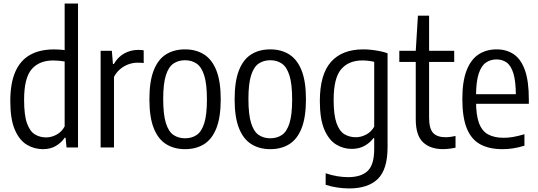

<svg xmlns="http://www.w3.org/2000/svg" viewBox="-20 -828 3022 1078"><path d="M220.9 9.5Q172.2 9.5 130.5 -15.6Q88.7 -40.7 63.3 -99.6Q37.8 -158.5 37.8 -260.3Q37.8 -359.9 65.6 -424.1Q93.4 -488.4 148.2 -519.5Q203.1 -550.6 283.8 -550.6Q297.8 -550.6 313.5 -549.6Q329.1 -548.7 343 -546.9V-808H418V0H353.7L348.1 -54.8H343.1Q325.9 -28.1 294.8 -9.3Q263.7 9.5 220.9 9.5ZM238.9 -56.5Q269.1 -56.5 297.9 -72.2Q326.6 -87.9 343 -118.4V-482.8Q330.3 -485.2 312.2 -486.9Q294.1 -488.5 278.9 -488.5Q199.8 -488.5 157.6 -439.1Q115.3 -389.8 115.3 -267.6Q115.3 -181.3 131.6 -135.8Q148 -90.3 176 -73.4Q204.1 -56.5 238.9 -56.5Z M545 0V-542.6H608L614.1 -468.5H619.1Q643 -509.5 679.2 -528.7Q715.3 -547.9 756.2 -547.9Q765.6 -547.9 773.5 -547.2Q781.4 -546.5 786.8 -545.3V-474Q778 -475.5 769.9 -475.8Q761.9 -476 752.1 -476Q726.4 -476 701.1 -466.9Q675.8 -457.8 654.6 -439.8Q633.4 -421.9 620 -396.2V0Z M1019 9.5Q957.9 9.5 912.8 -18.6Q867.8 -46.7 843.3 -108.2Q818.8 -169.8 818.8 -270.3Q818.8 -371.4 843.1 -433.1Q867.4 -494.8 912.3 -522.8Q957.1 -550.8 1019 -550.8Q1080.2 -550.8 1125.3 -522.5Q1170.3 -494.3 1194.8 -432.6Q1219.3 -371 1219.3 -270.8Q1219.3 -170.1 1195 -108.4Q1170.7 -46.7 1125.8 -18.6Q1081 9.5 1019 9.5ZM1019 -51.6Q1056.8 -51.6 1084.4 -70.3Q1111.9 -89 1126.8 -136.3Q1141.8 -183.5 1141.8 -268.8Q1141.8 -356 1126.8 -404Q1111.7 -451.9 1084.2 -470.8Q1056.6 -489.8 1019 -489.8Q981.5 -489.8 953.9 -471.1Q926.3 -452.4 911.3 -405.1Q896.3 -357.8 896.3 -272.3Q896.3 -185.3 911.3 -137.3Q926.2 -89.4 953.7 -70.5Q981.3 -51.6 1019 -51.6Z M1497.5 9.5Q1436.4 9.5 1391.3 -18.6Q1346.3 -46.7 1321.8 -108.2Q1297.3 -169.8 1297.3 -270.3Q1297.3 -371.4 1321.6 -433.1Q1345.9 -494.8 1390.8 -522.8Q1435.6 -550.8 1497.5 -550.8Q1558.7 -550.8 1603.8 -522.5Q1648.8 -494.3 1673.3 -432.6Q1697.8 -371 1697.8 -270.8Q1697.8 -170.1 1673.5 -108.4Q1649.2 -46.7 1604.3 -18.6Q1559.5 9.5 1497.5 9.5ZM1497.5 -51.6Q1535.3 -51.6 1562.9 -70.3Q1590.4 -89 1605.3 -136.3Q1620.3 -183.5 1620.3 -268.8Q1620.3 -356 1605.3 -404Q1590.2 -451.9 1562.7 -470.8Q1535.1 -489.8 1497.5 -489.8Q1460 -489.8 1432.4 -471.1Q1404.8 -452.4 1389.8 -405.1Q1374.8 -357.8 1374.8 -272.3Q1374.8 -185.3 1389.8 -137.3Q1404.7 -89.4 1432.2 -70.5Q1459.8 -51.6 1497.5 -51.6Z M1939.9 230Q1908.6 230 1872.9 224.7Q1837.2 219.4 1808.4 209.3V144.9Q1842 156.1 1873.6 161.4Q1905.1 166.6 1935.3 166.6Q2007.4 166.6 2044.2 131.8Q2081 96.9 2081 8.6V-52.6H2076.5Q2059.1 -27.8 2028 -9.9Q1996.8 8 1954.1 8Q1907.6 8 1867 -16.9Q1826.3 -41.8 1801.1 -100.4Q1775.8 -159 1775.8 -260.5Q1775.8 -410 1838.3 -480.4Q1900.8 -550.8 2019.8 -550.8Q2042.4 -550.8 2067 -548Q2091.6 -545.2 2114.8 -540.4Q2138 -535.5 2156 -529V-1.9Q2156 123.4 2101.2 176.7Q2046.3 230 1939.9 230ZM1977.7 -57.5Q2007.8 -57.5 2036.3 -72.7Q2064.9 -88 2081 -116.9V-480.8Q2068.3 -484 2050.1 -486.4Q2031.9 -488.7 2015.2 -488.7Q1937.8 -488.7 1895.6 -439.4Q1853.3 -390.1 1853.3 -267.9Q1853.3 -182.1 1869.5 -136.7Q1885.7 -91.3 1913.9 -74.4Q1942.1 -57.5 1977.7 -57.5Z M2467.3 9.3Q2395.7 9.3 2355 -29.4Q2314.3 -68 2314.3 -158.1V-542.6L2326.5 -740H2389.2V-168.2Q2389.2 -105.7 2411.9 -81.6Q2434.6 -57.5 2482.5 -57.5Q2495.2 -57.5 2509 -59.4Q2522.9 -61.3 2537.6 -64.5V1Q2522.5 4.5 2503.7 6.9Q2484.9 9.3 2467.3 9.3ZM2222 -480.2V-542.6H2530.2V-480.2Z M2801.2 9.5Q2725.9 9.5 2675.9 -18.1Q2625.8 -45.7 2600.8 -107.4Q2575.8 -169.1 2575.8 -272.1Q2575.8 -371.7 2600 -433.2Q2624.1 -494.7 2667.4 -522.8Q2710.6 -550.8 2768.1 -550.8Q2824.6 -550.8 2865.2 -522.9Q2905.7 -495 2927.5 -433.3Q2949.2 -371.7 2949.2 -270.5V-245.2H2628.7V-299.1H2889.3L2876.4 -288.1Q2876.4 -369.7 2862.9 -414.6Q2849.3 -459.4 2824.9 -476.9Q2800.5 -494.4 2767.8 -494.4Q2734.6 -494.4 2708.7 -476.9Q2682.7 -459.4 2667.7 -414.6Q2652.8 -369.7 2652.8 -288.1V-259Q2652.8 -181.1 2669.6 -136.4Q2686.4 -91.8 2720.9 -73.1Q2755.4 -54.4 2809.1 -54.4Q2834.6 -54.4 2862.5 -59.3Q2890.4 -64.3 2924.5 -74.4V-10Q2890.3 0.5 2860.6 5Q2830.9 9.5 2801.2 9.5Z"/></svg>

Font: Encode Sans Condensed Thin
Style: Regular
Weight: 100
Width: 3
Designer: Multiple Designers
Foundry: Impallari Type
Version: Version 3.002